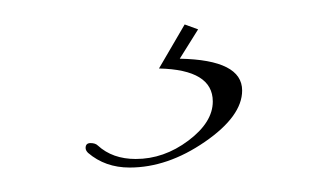

<svg xmlns="http://www.w3.org/2000/svg" viewBox="-20 -24 268 157"><path d="M131 -4 142 0 127 24Q178 25 178 50Q178 71 147.5 92Q117 113 86 113Q66 113 52 101Q50 99 50 97Q50 93 54 93Q58 93 60 95Q72 106 91 106Q114 106 134 91Q154 76 154 59Q154 33 110 32Z"/></svg>

Font: Herr Von Muellerhoff
Style: Regular
Weight: 400
Designer: Alejandro Paul
Foundry: Alejandro Paul
Version: Version 1.000